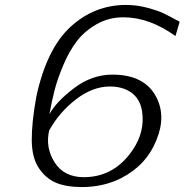

<svg xmlns="http://www.w3.org/2000/svg" viewBox="-20 -747 747 777"><path d="M179 -219Q163 -150 201 -90Q239 -30 319 -30Q431 -30 503 -121Q562 -195 557 -277Q553 -360 484 -387Q458 -397 425 -397Q355 -397 287.5 -345Q220 -293 179 -219ZM707 -659 690 -601Q585 -677 479 -677Q420 -677 371 -649Q322 -621 291 -580.5Q260 -540 236 -483Q212 -426 200.5 -380.5Q189 -335 180 -285Q208 -336 280 -390.5Q352 -445 435 -445Q565 -445 612 -355Q653 -277 613 -180Q572 -78 470 -26Q399 10 311 10Q248 10 206.5 -7.5Q165 -25 137 -67Q109 -109 108.5 -179.5Q108 -250 127 -356Q169 -550 265.5 -638.5Q362 -727 490 -727Q534 -727 576.5 -715.5Q619 -704 641 -693.5Q663 -683 707 -659Z"/></svg>

Font: Afta sans
Style: Italic
Weight: 400
Italic angle: -12°
Designer: par.qink
Foundry: Oriol Esparraguera Font
Version: Version 1.000